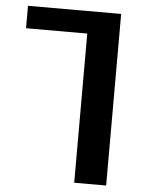

<svg xmlns="http://www.w3.org/2000/svg" viewBox="-53 -562 611 824"><g transform="rotate(5 252.5 -150.5)"><path d="M34.2 -422.9V-519.5H435.5V219.7H297.9V-422.9Z"/></g></svg>

Font: GenEi M Gothic v2 Bold
Style: Regular
Weight: 700
Version: Version 2.0